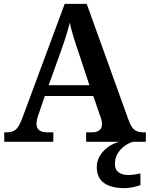

<svg xmlns="http://www.w3.org/2000/svg" viewBox="-20 -734 775 994"><path d="M2 0V-49H17Q45 -49 62 -63.5Q79 -78 96 -124L315 -714H429L645 -114Q658 -76 675.5 -62.5Q693 -49 719 -49H735V0H426V-49H459Q479 -49 493.5 -59Q508 -69 508 -91Q508 -102 505.5 -112.5Q503 -123 499 -132L463 -237H212L180 -143Q175 -131 172 -116.5Q169 -102 169 -92Q169 -70 183.5 -59.5Q198 -49 222 -49H256V0ZM232 -293H443L387 -462Q374 -499 361.5 -540Q349 -581 341 -616Q333 -583 321 -545Q309 -507 295 -468ZM625 240Q556 240 518.5 213.5Q481 187 481 130Q481 99 497.5 72Q514 45 541 26Q568 7 599 0H668Q647 6 625.5 21.5Q604 37 589.5 60Q575 83 575 115Q575 145 594.5 158.5Q614 172 644 172Q658 172 673.5 170Q689 168 707 164V224Q691 231 666 235.5Q641 240 625 240Z"/></svg>

Font: Noto Serif Vithkuqi SemiBold
Style: Regular
Weight: 600
Version: Version 1.005